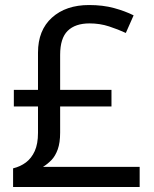

<svg xmlns="http://www.w3.org/2000/svg" viewBox="-20 -743 612 763"><path d="M334 -723Q389 -723 433 -711Q477 -699 511 -682L480 -612Q450 -626 413.5 -638Q377 -650 336 -650Q279 -650 249 -620.5Q219 -591 219 -525V-386H423V-320H219V-216Q219 -176 209.5 -149.5Q200 -123 184.5 -107Q169 -91 151 -80H535V0H32V-74Q61 -81 83 -97.5Q105 -114 118 -142.5Q131 -171 131 -215V-320H35V-386H131V-534Q131 -623 186.5 -673Q242 -723 334 -723Z"/></svg>

Font: Noto Sans Cherokee
Style: Regular
Weight: 400
Designer: Monotype Design Team
Foundry: Monotype Imaging Inc.
Version: Version 2.001